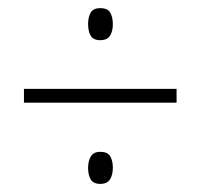

<svg xmlns="http://www.w3.org/2000/svg" viewBox="-20 -589 495 473"><path d="M197 -530Q197 -547 203.5 -558Q210 -569 227 -569Q245 -569 251.5 -558Q258 -547 258 -529Q258 -512 251 -501Q244 -490 227 -490Q210 -490 203.5 -501Q197 -512 197 -530ZM39 -336V-370H415V-336ZM197 -175Q197 -193 204 -204Q211 -215 227 -215Q245 -215 251.5 -204Q258 -193 258 -176Q258 -158 251 -147Q244 -136 227 -136Q210 -136 203.5 -147Q197 -158 197 -175Z"/></svg>

Font: Noto Sans Sinhala Condensed ExtraLight
Style: Regular
Weight: 200
Width: 3
Designer: Jelle Bosma - Monotype Design Team
Foundry: Monotype Imaging Inc.
Version: Version 2.006; ttfautohint (v1.8.4.7-5d5b)